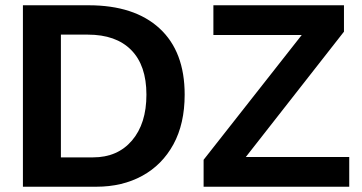

<svg xmlns="http://www.w3.org/2000/svg" viewBox="-20 -708 1373 728"><path d="M680.2 -349.1Q680.2 -238.8 637.5 -160.6Q594.7 -82.5 519.3 -41.3Q443.8 0 345.2 0H66.9V-688H315.9Q489.7 -688 585 -600.3Q680.2 -512.7 680.2 -349.1ZM535.2 -349.1Q535.2 -460 477.5 -518.3Q419.9 -576.7 313 -576.7H210.9V-111.3H333Q425.8 -111.3 480.5 -175.3Q535.2 -239.3 535.2 -349.1ZM1304.2 -112.8V0H752V-102.1L1124 -575.2H789.1V-688H1284.2V-587.9L912.1 -112.8Z"/></svg>

Font: Arimo
Style: Bold
Weight: 700
Designer: Steve Matteson
Foundry: Monotype Imaging Inc.
Version: Version 1.33